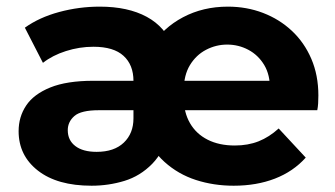

<svg xmlns="http://www.w3.org/2000/svg" viewBox="-20 -566 1036 593"><path d="M262.8 7.6Q157 7.6 97.2 -39Q37.5 -85.6 37.5 -160.8Q37.5 -205.3 60.9 -240.2Q84.2 -275.1 135.2 -295.8Q186.2 -316.5 268.2 -316.5H408.2V-225.6H285.5Q230.4 -225.6 209.8 -207.7Q189.3 -189.8 189.3 -163.9Q189.3 -132.7 212.7 -114.9Q236 -97 278.5 -97Q332.6 -97 362.4 -125.5Q392.2 -153.9 392.2 -200.6V-316.1Q392.2 -365.5 361.6 -393.5Q331.1 -421.6 268.6 -421.6Q225.4 -421.6 183.7 -408.3Q142 -395 112.6 -371.9L56.8 -480.5Q101.2 -512.3 162.7 -528.9Q224.2 -545.5 288 -545.5Q375.2 -545.5 433.3 -514Q491.4 -482.5 515.1 -419.6L447.6 -422.6Q483.2 -479.9 545.2 -512.7Q607.2 -545.5 683.8 -545.5Q741.8 -545.5 792.4 -526.1Q843 -506.7 881.3 -470.9Q919.7 -435.1 941.5 -384.4Q963.3 -333.7 963.3 -271.2Q963.3 -258.2 962.6 -246.7Q961.9 -235.2 959.9 -225.6H528.9V-316.5H858.3L813.9 -288.9Q814.5 -334.8 795.9 -365.5Q777.4 -396.1 747 -412.2Q716.7 -428.3 681.6 -428.3Q647.2 -428.3 616.4 -412.2Q585.6 -396.1 566.6 -364.9Q547.6 -333.6 547.6 -287.1V-262.8Q547.6 -218.7 566.8 -185.6Q586 -152.4 621.4 -134.5Q656.7 -116.6 705.2 -116.6Q746 -116.6 778.8 -129.6Q811.5 -142.6 840.7 -169.2L924.3 -79.2Q885.7 -36.2 829 -14.3Q772.4 7.6 701.6 7.6Q640 7.6 585.2 -10.1Q530.4 -27.8 488.1 -65.9Q445.8 -104.1 420.4 -165.3L504.1 -164.7Q487.2 -97.8 450.1 -60Q413 -22.2 364.2 -7.3Q315.3 7.6 262.8 7.6Z"/></svg>

Font: Montserrat Thin
Style: Regular
Weight: 100
Designer: Julieta Ulanovsky
Foundry: Julieta Ulanovsky
Version: Version 9.000